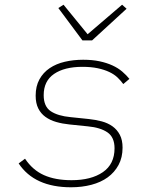

<svg xmlns="http://www.w3.org/2000/svg" viewBox="-20 -781 640 813"><path d="M281 12Q126 12 59 -89L86 -109Q118 -61 166 -39.5Q214 -18 283 -18Q366 -18 415.5 -52Q465 -86 465 -153Q465 -200 435 -220.5Q405 -241 352 -246L274 -254Q244 -257 218 -264.5Q192 -272 172.5 -286Q153 -300 142 -322Q131 -344 131 -376Q131 -416 147 -445Q163 -474 190.5 -492.5Q218 -511 254.5 -519.5Q291 -528 332 -528Q371 -528 401.5 -521.5Q432 -515 456 -504Q480 -493 497.5 -478Q515 -463 528 -447L502 -425Q492 -439 478 -452.5Q464 -466 443 -476Q422 -486 394 -492Q366 -498 329 -498Q253 -498 209 -468Q165 -438 165 -378Q165 -330 195 -310Q225 -290 279 -285L356 -277Q385 -274 411 -267Q437 -260 456.5 -246Q476 -232 487.5 -210Q499 -188 499 -156Q499 -114 482 -82.5Q465 -51 436 -30Q407 -9 367 1.5Q327 12 281 12ZM329 -610 227 -747 249 -761 351 -636 497 -761 516 -744 370 -610Z"/></svg>

Font: IBM Plex Mono ExtraLight
Style: Italic
Weight: 200
Italic angle: -9°
Monospace: yes
Designer: Mike Abbink, Paul van der Laan, Pieter van Rosmalen
Foundry: Bold Monday
Version: Version 2.3